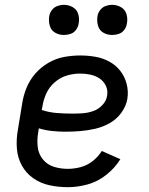

<svg xmlns="http://www.w3.org/2000/svg" viewBox="-20 -768 616 796"><path d="M261 8Q302 8 343.5 -3.5Q385 -15 420.5 -43Q456 -71 479 -108L402 -142Q387 -118 364 -100Q341 -82 314 -75Q287 -68 261 -68Q231 -68 203.5 -76.5Q176 -85 158 -107Q140 -129 136.5 -158Q133 -187 138 -217L141 -236Q167 -228 195 -225Q223 -222 251 -222Q282 -222 312.5 -224.5Q343 -227 374 -234Q405 -241 434 -257Q463 -273 483 -300.5Q503 -328 508 -358Q513 -390 505 -420.5Q497 -451 478.5 -474.5Q460 -498 433.5 -512.5Q407 -527 376 -532.5Q345 -538 313 -538Q280 -538 246.5 -532Q213 -526 181.5 -508Q150 -490 126.5 -463Q103 -436 90 -404Q77 -372 72 -339L54 -229Q47 -190 50 -152Q53 -114 70.5 -82Q88 -50 118 -29Q148 -8 185 0Q222 8 261 8ZM281 -297Q248 -297 215.5 -299.5Q183 -302 153 -312L156 -327Q160 -354 172 -380.5Q184 -407 207 -427Q230 -447 257.5 -455Q285 -463 312 -463Q334 -463 355 -458.5Q376 -454 393 -442.5Q410 -431 419 -412Q428 -393 424 -371Q421 -350 404.5 -332.5Q388 -315 366.5 -307.5Q345 -300 324 -298.5Q303 -297 281 -297ZM445 -623Q459 -623 472.5 -627.5Q486 -632 495 -644Q504 -656 506 -670Q510 -690 504.5 -709Q499 -728 482 -738Q465 -748 445 -748Q431 -748 417.5 -743Q404 -738 395 -726Q386 -714 384 -700Q381 -680 386.5 -661Q392 -642 408.5 -632.5Q425 -623 445 -623ZM245 -623Q259 -623 272.5 -627.5Q286 -632 295 -644Q304 -656 306 -670Q310 -690 304.5 -709Q299 -728 282 -738Q265 -748 245 -748Q231 -748 217.5 -743Q204 -738 195 -726Q186 -714 184 -700Q181 -680 186.5 -661Q192 -642 208.5 -632.5Q225 -623 245 -623Z"/></svg>

Font: Iosevka Sparkle
Style: Italic
Weight: 400
Italic angle: -9°
Designer: Belleve Invis
Foundry: Belleve Invis
Version: Version 4.5.0; ttfautohint (v1.8.3)